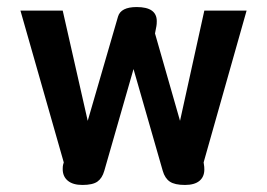

<svg xmlns="http://www.w3.org/2000/svg" viewBox="-20 -515 759 545"><path d="M158 -35Q158 -43 159 -47L161 -54L38 -485H158L229 -172L315 -468Q323 -495 368 -495Q425 -495 425 -455Q425 -446 424 -441L420 -420L491 -172L560 -485H680L558 -54L559 -47Q560 -42 560 -34Q560 -13 546 -1.5Q532 10 505 10Q476 10 462 0.5Q448 -9 442 -30L359 -319L276 -30Q270 -9 256.5 0.5Q243 10 214 10Q187 10 172.5 -2Q158 -14 158 -35Z"/></svg>

Font: Niramit SemiBold
Style: Regular
Weight: 600
Designer: Katatrad Aksorn Co.,Ltd.
Foundry: Cadson Demak Co.,Ltd.
Version: Version 1.001; ttfautohint (v1.6)